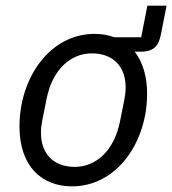

<svg xmlns="http://www.w3.org/2000/svg" viewBox="-20 -648 610 680"><path d="M235 12C393 12 501 -143 501 -316C501 -372 488 -425 457 -465H480C528 -465 543 -490 550 -527L570 -628H502L480 -516H385C364 -524 340 -528 315 -528C157 -528 49 -373 49 -200C49 -60 127 12 235 12ZM245 -57C167 -57 125 -106 125 -178C125 -193 127 -208 130 -223L145 -298C166 -403 231 -459 305 -459C383 -459 425 -410 425 -338C425 -323 423 -308 420 -293L405 -218C384 -113 319 -57 245 -57Z"/></svg>

Font: LVC Sans
Style: Italic
Weight: 400
Italic angle: -11.31°
Designer: Mike Abbink, Paul van der Laan, Pieter van Rosmalen
Foundry: Bold Monday
Version: Version 3.0